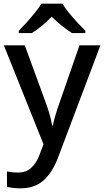

<svg xmlns="http://www.w3.org/2000/svg" viewBox="-20 -786 567 1046"><path d="M1 -539H115L227 -233Q240 -198 249.5 -165.5Q259 -133 264 -102H268Q273 -128 283.5 -163Q294 -198 307 -234L413 -539H527L296 73Q267 151 218.5 195.5Q170 240 92 240Q67 240 49 237.5Q31 235 18 232V148Q28 150 44 152Q60 154 77 154Q123 154 151 127.5Q179 101 195 58L217 0ZM320 -766Q333 -744 355.5 -716.5Q378 -689 402.5 -662.5Q427 -636 445 -618V-606H372Q346 -622 317.5 -645Q289 -668 262 -695Q208 -640 154 -606H82V-618Q101 -637 124.5 -663Q148 -689 170 -716.5Q192 -744 206 -766Z"/></svg>

Font: Noto Sans Ol Chiki Medium
Style: Regular
Weight: 500
Designer: Monotype Design Team, Lewis McGuffie
Foundry: Monotype Imaging Inc.
Version: Version 2.003; ttfautohint (v1.8.4.7-5d5b)